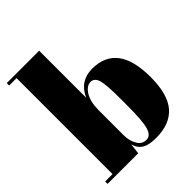

<svg xmlns="http://www.w3.org/2000/svg" viewBox="-211 -875 1010 1010"><g transform="rotate(-45 294.0 -370.0)"><path d="M375 -269C375 -269 375 -217 375 -217C375 -217 375 -217 375 -217C375 -144 371 -92 363 -63C355 -34 340 -19 319 -19C297 -19 280 -29 269 -49C257 -69 251 -93 251 -122C251 -122 251 -308 251 -308C251 -308 251 -308 251 -308C251 -350 259 -383 274 -407C289 -431 307 -443 326 -443C345 -443 358 -431 365 -408C372 -384 375 -338 375 -269ZM10 -750C10 -750 10 -732 10 -732C10 -732 65 -732 65 -732C65 -732 65 -18 65 -18C65 -18 10 -18 10 -18C10 -18 10 0 10 0C10 0 238 0 238 0C238 0 245 -59 245 -59C245 -59 245 -59 245 -59C252 -34 264 -17 283 -6C301 5 327 10 362 10C362 10 362 10 362 10C431 10 482 -10 517 -50C551 -90 568 -152 568 -237C568 -237 568 -237 568 -237C568 -403 506 -486 381 -486C381 -486 381 -486 381 -486C320 -486 276 -457 251 -400C251 -400 251 -750 251 -750C251 -750 10 -750 10 -750Z"/></g></svg>

Font: Abril Fatface Utterance
Style: Regular
Weight: 500
Designer: Veronika Burian, Jos Scaglione
Foundry: TypeTogether
Version: ""